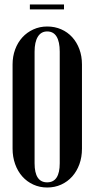

<svg xmlns="http://www.w3.org/2000/svg" viewBox="-20 -826 419 855"><path d="M36 -539Q36 -575 47.5 -606Q59 -637 79.5 -659.5Q100 -682 128.5 -695Q157 -708 190 -708Q224 -708 252.5 -695.5Q281 -683 301.5 -660.5Q322 -638 333.5 -607Q345 -576 345 -539V-164Q345 -126 333.5 -94.5Q322 -63 301.5 -40Q281 -17 252.5 -4Q224 9 190 9Q157 9 128.5 -4Q100 -17 79.5 -40Q59 -63 47.5 -95Q36 -127 36 -164ZM134 -99Q134 -14 190 -14Q246 -14 246 -99V-596Q246 -640 232 -663Q218 -686 190 -686Q163 -686 148.5 -662.5Q134 -639 134 -596ZM265 -784H113V-806H265Z"/></svg>

Font: Moniqa Narrow Heading
Style: Bold
Weight: 700
Width: 4
Designer: Rajesh Rajput
Foundry: Rajesh Rajput
Version: Version 1.000